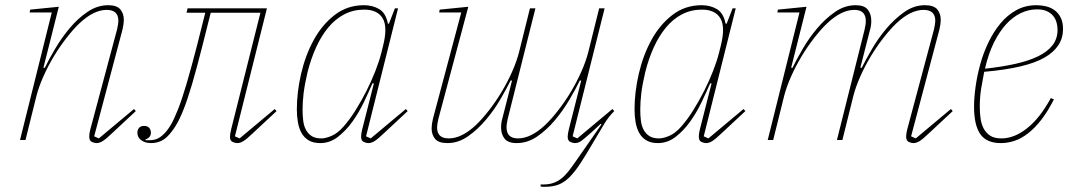

<svg xmlns="http://www.w3.org/2000/svg" viewBox="-20 -538 4138 738"><path d="M351 12Q343 12 333 7.5Q323 3 323 -13Q323 -24 327 -40L430 -425Q435 -447 435 -458Q435 -500 390 -500Q340 -500 285 -448Q261 -425 235 -391.5Q209 -358 186.5 -320.5Q164 -283 146.5 -243.5Q129 -204 120 -169L78 0H57L179 -490H94L96 -501L206 -512L147 -278L152 -277Q168 -310 192.5 -351.5Q217 -393 248 -430Q279 -467 316.5 -492.5Q354 -518 396 -518Q429 -518 442.5 -502Q456 -486 456 -461Q456 -447 451 -425L342 -14L360 -6L495 -119L502 -111L413 -28Q387 -3 374.5 4.5Q362 12 351 12Z M561 12Q538 12 523 1Q508 -10 508 -28Q508 -39 514.5 -46.5Q521 -54 534 -54Q547 -54 553.5 -46.5Q560 -39 560 -28Q560 -9 539 -2V1H551Q571 1 584 -4.5Q597 -10 611 -24Q624 -37 636.5 -58Q649 -79 664 -117Q679 -155 696.5 -214Q714 -273 737 -362L769 -489H697L701 -506H1006L883 -14L901 -6L1036 -119L1043 -111L954 -28Q928 -3 915.5 4.5Q903 12 892 12Q884 12 874 7.5Q864 3 864 -12Q864 -23 869 -43L981 -489H790L758 -362Q736 -275 718.5 -215.5Q701 -156 685.5 -117Q670 -78 655 -54Q640 -30 624 -14Q610 0 594 6Q578 12 561 12Z M1211 12Q1184 12 1166.5 1.5Q1149 -9 1139 -27Q1129 -45 1125 -68.5Q1121 -92 1121 -117Q1121 -184 1137.5 -255Q1154 -326 1186 -384.5Q1218 -443 1266.5 -480.5Q1315 -518 1379 -518Q1412 -518 1437.5 -503Q1463 -488 1471 -447H1475L1498 -506H1510L1387 -14L1405 -6L1540 -119L1547 -111L1458 -28Q1432 -3 1419.5 4.5Q1407 12 1396 12Q1388 12 1378 7.5Q1368 3 1368 -13Q1368 -24 1372 -40L1417 -217L1412 -218Q1398 -186 1379 -146Q1360 -106 1335 -71Q1310 -36 1279 -12Q1248 12 1211 12ZM1215 -6Q1232 -6 1255 -16Q1278 -26 1300 -51Q1324 -78 1346.5 -114Q1369 -150 1388.5 -188.5Q1408 -227 1423 -265.5Q1438 -304 1446 -336L1452 -360Q1471 -434 1451 -467.5Q1431 -501 1380 -501Q1338 -501 1303.5 -483Q1269 -465 1242 -432.5Q1215 -400 1195 -356Q1175 -312 1162 -260Q1151 -213 1147 -179.5Q1143 -146 1143 -117Q1143 -94 1145.5 -74Q1148 -54 1156 -39Q1164 -24 1178 -15Q1192 -6 1215 -6Z M2075 180Q2071 180 2067 180Q2063 180 2058 179V171H2069Q2091 171 2107.5 165Q2124 159 2138 148Q2152 137 2164.5 121Q2177 105 2191 85L2292 -60L2289 -62L2252 -28Q2226 -5 2214.5 3.5Q2203 12 2190 12Q2182 12 2172 7.5Q2162 3 2162 -13Q2162 -23 2167 -43L2214 -228L2209 -229Q2193 -196 2168.5 -154.5Q2144 -113 2113 -76Q2082 -39 2045 -13.5Q2008 12 1966 12Q1933 12 1919.5 -5Q1906 -22 1906 -48Q1906 -67 1912 -87L1948 -228L1943 -229Q1928 -199 1904 -157.5Q1880 -116 1848.5 -78.5Q1817 -41 1779.5 -14.5Q1742 12 1700 12Q1666 12 1652.5 -4Q1639 -20 1639 -45Q1639 -59 1644 -81L1753 -490H1668L1670 -501L1780 -512L1665 -81Q1660 -59 1660 -48Q1660 -6 1705 -6Q1755 -6 1810 -58Q1834 -81 1860 -114.5Q1886 -148 1908.5 -185.5Q1931 -223 1948.5 -262.5Q1966 -302 1975 -337L2017 -506H2038L1932 -83Q1930 -73 1928.5 -65Q1927 -57 1927 -49Q1927 -6 1971 -6Q2021 -6 2076 -58Q2100 -81 2126 -114.5Q2152 -148 2174.5 -185.5Q2197 -223 2214.5 -262.5Q2232 -302 2241 -337L2283 -506H2304L2181 -14L2199 -6L2334 -119L2341 -111Q2319 -89 2303 -62.5Q2287 -36 2264 3Q2232 58 2210.5 90.5Q2189 123 2170 142Q2149 163 2127 171.5Q2105 180 2075 180Z M2509 12Q2482 12 2464.5 1.5Q2447 -9 2437 -27Q2427 -45 2423 -68.5Q2419 -92 2419 -117Q2419 -184 2435.5 -255Q2452 -326 2484 -384.5Q2516 -443 2564.5 -480.5Q2613 -518 2677 -518Q2710 -518 2735.5 -503Q2761 -488 2769 -447H2773L2796 -506H2808L2685 -14L2703 -6L2838 -119L2845 -111L2756 -28Q2730 -3 2717.5 4.5Q2705 12 2694 12Q2686 12 2676 7.5Q2666 3 2666 -13Q2666 -24 2670 -40L2715 -217L2710 -218Q2696 -186 2677 -146Q2658 -106 2633 -71Q2608 -36 2577 -12Q2546 12 2509 12ZM2513 -6Q2530 -6 2553 -16Q2576 -26 2598 -51Q2622 -78 2644.5 -114Q2667 -150 2686.5 -188.5Q2706 -227 2721 -265.5Q2736 -304 2744 -336L2750 -360Q2769 -434 2749 -467.5Q2729 -501 2678 -501Q2636 -501 2601.5 -483Q2567 -465 2540 -432.5Q2513 -400 2493 -356Q2473 -312 2460 -260Q2449 -213 2445 -179.5Q2441 -146 2441 -117Q2441 -94 2443.5 -74Q2446 -54 2454 -39Q2462 -24 2476 -15Q2490 -6 2513 -6Z M3491 12Q3483 12 3473 7.5Q3463 3 3463 -13Q3463 -24 3467 -40L3570 -425Q3575 -447 3575 -458Q3575 -500 3530 -500Q3480 -500 3425 -448Q3401 -425 3375 -391.5Q3349 -358 3326.5 -320.5Q3304 -283 3286.5 -243.5Q3269 -204 3260 -169L3218 0H3197L3303 -423Q3305 -433 3306.5 -441Q3308 -449 3308 -457Q3308 -500 3264 -500Q3214 -500 3159 -448Q3135 -425 3109 -391.5Q3083 -358 3060.5 -320.5Q3038 -283 3020.5 -243.5Q3003 -204 2994 -169L2952 0H2931L3053 -490H2968L2970 -501L3080 -512L3021 -278L3026 -277Q3041 -308 3065 -349.5Q3089 -391 3120.5 -428.5Q3152 -466 3189.5 -492Q3227 -518 3269 -518Q3302 -518 3315.5 -501Q3329 -484 3329 -458Q3329 -438 3323 -419L3287 -278L3292 -277Q3307 -307 3331 -348.5Q3355 -390 3386.5 -427.5Q3418 -465 3455.5 -491.5Q3493 -518 3535 -518Q3569 -518 3582.5 -502Q3596 -486 3596 -461Q3596 -447 3591 -425L3482 -14L3500 -6L3635 -119L3642 -111L3553 -28Q3527 -3 3514.5 4.5Q3502 12 3491 12Z M3827 12Q3772 12 3748 -22.5Q3724 -57 3724 -128Q3724 -163 3730 -205.5Q3736 -248 3748 -291.5Q3760 -335 3779.5 -375.5Q3799 -416 3825.5 -448Q3852 -480 3886.5 -499Q3921 -518 3964 -518Q3983 -518 4001.5 -513.5Q4020 -509 4034.5 -498Q4049 -487 4057.5 -469.5Q4066 -452 4066 -426Q4066 -358 3995.5 -317Q3925 -276 3763 -262Q3757 -232 3751.5 -198.5Q3746 -165 3746 -128Q3746 -105 3749 -83Q3752 -61 3761 -44Q3770 -27 3786 -16.5Q3802 -6 3829 -6Q3879 -6 3928.5 -45.5Q3978 -85 4019 -161L4031 -156Q4007 -109 3982 -77Q3957 -45 3931 -25Q3905 -5 3879 3.5Q3853 12 3827 12ZM3766 -274Q3831 -281 3882.5 -292.5Q3934 -304 3970 -321.5Q4006 -339 4025.5 -364Q4045 -389 4045 -424Q4045 -438 4041 -452Q4037 -466 4028 -477Q4019 -488 4004 -495Q3989 -502 3966 -502Q3934 -502 3903.5 -487.5Q3873 -473 3847 -444.5Q3821 -416 3800 -373.5Q3779 -331 3766 -274Z"/></svg>

Font: IBM Plex Serif Thin
Style: Italic
Weight: 100
Italic angle: -14°
Designer: Mike Abbink, Paul van der Laan, Pieter van Rosmalen
Foundry: Bold Monday
Version: Version 3.001